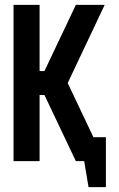

<svg xmlns="http://www.w3.org/2000/svg" viewBox="-20 -663 491 790"><path d="M35.7 -642.9H142.9V-370.7H162.9L292.1 -642.9H410.7L258.6 -321.4L364.3 -98.6H415.7V107.1H344.3L326.4 0H292.1L162.9 -272.1H142.9V0H35.7Z"/></svg>

Font: Aire Exterior
Style: Regular
Weight: 400
Width: 4
Designer: Jayvee Enaguas (HarvettFox96)
Version: 20190503.02